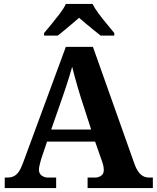

<svg xmlns="http://www.w3.org/2000/svg" viewBox="-20 -951 793 971"><path d="M4 0V-53H16Q34 -53 48 -59Q62 -65 73.5 -80.5Q85 -96 96 -126L313 -714H450L659 -125Q669 -97 680.5 -81.5Q692 -66 705.5 -59.5Q719 -53 735 -53H753V0H423V-53H462Q477 -53 491 -62Q505 -71 505 -92Q505 -100 503.5 -108Q502 -116 500 -123Q498 -130 496 -135L461 -235H218L189 -149Q187 -141 184 -131Q181 -121 179 -110.5Q177 -100 177 -92Q177 -73 191 -63Q205 -53 222 -53H264V0ZM239 -296H441L388 -460Q381 -483 373 -509.5Q365 -536 358 -563Q351 -590 345 -613Q339 -592 331 -566Q323 -540 314.5 -514Q306 -488 298 -465ZM203 -784Q219 -803 240.5 -829Q262 -855 282.5 -882Q303 -909 313 -931H448Q459 -909 479 -882Q499 -855 521 -829Q543 -803 558 -784V-771H489Q475 -782 455 -798Q435 -814 415 -831Q395 -848 380 -861Q365 -848 345 -831Q325 -814 305.5 -798Q286 -782 272 -771H203Z"/></svg>

Font: Noto Serif Armenian
Style: Bold
Weight: 700
Version: Version 2.007